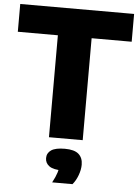

<svg xmlns="http://www.w3.org/2000/svg" viewBox="-64 -789 789 1091"><g transform="rotate(5 331.0 -243.0)"><path d="M235 0V-581.5H6.5V-740H656V-581.5H427.5V0ZM275.5 254Q294 219.5 301.2 195.8Q308.5 172 308.5 146L344.5 182H331.5Q276 182 252.5 165Q229 148 229 119.5Q229 90.5 253.2 74Q277.5 57.5 331 57.5Q385.5 57.5 409.8 79Q434 100.5 434 139.5Q434 168 422.2 199.8Q410.5 231.5 391.5 254Z"/></g></svg>

Font: Encode Sans Condensed Thin ExtraBold
Style: Regular
Weight: 800
Version: Version 3.002